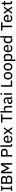

<svg xmlns="http://www.w3.org/2000/svg" viewBox="5501 -6283 982 12024"><g transform="rotate(-90 5992.0 -271.0)"><path d="M349 0V-82H252V-616H349V-698H58V-616H155V-82H58V0Z M497 0H824C927 0 1005 -87 1005 -201C1005 -318 916 -361 863 -364V-370C914 -376 981 -414 981 -518C981 -627 909 -698 794 -698H497ZM594 -317H795C861 -317 901 -283 901 -218V-183C901 -118 861 -84 795 -84H594ZM594 -614H779C840 -614 877 -581 877 -523V-490C877 -432 840 -399 779 -399H594Z M1154 0H1248V-564H1253L1310 -449L1470 -156L1630 -449L1687 -564H1692V0H1786V-698H1668L1474 -331H1470L1276 -698H1154Z M2299 0V-288H2490C2616 -288 2688 -369 2688 -493C2688 -617 2616 -698 2490 -698H2202V0ZM2299 -612H2486C2548 -612 2585 -578 2585 -518V-468C2585 -408 2548 -374 2486 -374H2299Z M2977 0V-79H2903V-740H2810V-95C2810 -38 2843 0 2907 0Z M3286 12C3383 12 3458 -33 3494 -100L3434 -151C3406 -98 3359 -67 3294 -67C3201 -67 3148 -129 3148 -215V-236H3513V-275C3513 -420 3431 -530 3286 -530C3142 -530 3051 -423 3051 -259C3051 -95 3142 12 3286 12ZM3286 -455C3364 -455 3414 -397 3414 -311V-301H3148V-308C3148 -393 3205 -455 3286 -455Z M3566 0H3668L3803 -196H3806L3934 0H4042L3858 -265L4039 -518H3937L3809 -331H3806L3681 -518H3573L3754 -261Z M4538 0H4635V-612H4851V-698H4322V-612H4538Z M4956 0H5049V-355C5049 -418 5108 -449 5169 -449C5242 -449 5278 -404 5278 -317V0H5371V-331C5371 -457 5306 -530 5200 -530C5122 -530 5078 -490 5054 -433H5049V-740H4956Z M5959 0V-79H5901V-352C5901 -464 5827 -530 5698 -530C5602 -530 5541 -485 5510 -429L5566 -378C5593 -422 5632 -452 5693 -452C5771 -452 5808 -413 5808 -344V-297H5710C5562 -297 5489 -243 5489 -143C5489 -48 5552 12 5660 12C5734 12 5789 -22 5810 -86H5815C5822 -36 5849 0 5906 0ZM5681 -63C5623 -63 5586 -90 5586 -138V-158C5586 -206 5624 -232 5709 -232H5808V-152C5808 -100 5754 -63 5681 -63Z M6117 -626C6156 -626 6173 -647 6173 -677V-691C6173 -721 6156 -742 6117 -742C6078 -742 6061 -721 6061 -691V-677C6061 -647 6078 -626 6117 -626ZM6070 0H6163V-518H6070Z M6959 0V-86H6668V-698H6571V0Z M7259 12C7400 12 7495 -94 7495 -259C7495 -424 7400 -530 7259 -530C7118 -530 7023 -424 7023 -259C7023 -94 7118 12 7259 12ZM7259 -68C7178 -68 7122 -119 7122 -220V-298C7122 -399 7178 -450 7259 -450C7340 -450 7396 -399 7396 -298V-220C7396 -119 7340 -68 7259 -68Z M7821 12C7962 12 8057 -94 8057 -259C8057 -424 7962 -530 7821 -530C7680 -530 7585 -424 7585 -259C7585 -94 7680 12 7821 12ZM7821 -68C7740 -68 7684 -119 7684 -220V-298C7684 -399 7740 -450 7821 -450C7902 -450 7958 -399 7958 -298V-220C7958 -119 7902 -68 7821 -68Z M8184 200H8277V-85H8281C8305 -21 8359 12 8430 12C8560 12 8638 -91 8638 -259C8638 -427 8560 -530 8430 -530C8359 -530 8305 -497 8281 -433H8277V-518H8184ZM8403 -69C8333 -69 8277 -109 8277 -164V-354C8277 -409 8333 -449 8403 -449C8486 -449 8539 -390 8539 -303V-215C8539 -128 8486 -69 8403 -69Z M8967 12C9064 12 9139 -33 9175 -100L9115 -151C9087 -98 9040 -67 8975 -67C8882 -67 8829 -129 8829 -215V-236H9194V-275C9194 -420 9112 -530 8967 -530C8823 -530 8732 -423 8732 -259C8732 -95 8823 12 8967 12ZM8967 -455C9045 -455 9095 -397 9095 -311V-301H8829V-308C8829 -393 8886 -455 8967 -455Z M9649 0H9742V-740H9649V-433H9645C9621 -497 9567 -530 9496 -530C9366 -530 9288 -427 9288 -259C9288 -91 9366 12 9496 12C9567 12 9621 -21 9645 -85H9649ZM9523 -69C9440 -69 9387 -128 9387 -215V-303C9387 -390 9440 -449 9523 -449C9593 -449 9649 -409 9649 -354V-164C9649 -109 9593 -69 9523 -69Z M10299 0H10396V-612H10612V-698H10083V-612H10299Z M10850 12C10947 12 11022 -33 11058 -100L10998 -151C10970 -98 10923 -67 10858 -67C10765 -67 10712 -129 10712 -215V-236H11077V-275C11077 -420 10995 -530 10850 -530C10706 -530 10615 -423 10615 -259C10615 -95 10706 12 10850 12ZM10850 -455C10928 -455 10978 -397 10978 -311V-301H10712V-308C10712 -393 10769 -455 10850 -455Z M11130 0H11232L11367 -196H11370L11498 0H11606L11422 -265L11603 -518H11501L11373 -331H11370L11245 -518H11137L11318 -261Z M11934 0V-79H11831V-439H11942V-518H11831V-661H11747V-566C11747 -531 11736 -518 11701 -518H11655V-439H11738V-98C11738 -38 11772 0 11836 0Z"/></g></svg>

Font: IBM Plex Thai Looped Text
Style: Regular
Weight: 450
Designer: Mike Abbink, Paul van der Laan, Pieter van Rosmalen, Ben Mitchell, Mark Frömberg
Foundry: Bold Monday
Version: Version 1.0